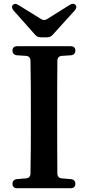

<svg xmlns="http://www.w3.org/2000/svg" viewBox="-20 -987 464 1014"><path d="M46 -16C46 -1 55 7 71 7H353C369 7 378 -1 378 -16C378 -31 369 -40 354 -41L307 -45C292 -46 283 -55 283 -71C282 -161 282 -253 282 -343V-393C282 -484 282 -576 283 -666C283 -682 292 -691 307 -692L354 -695C369 -696 378 -705 378 -720C378 -735 369 -743 353 -743H71C55 -743 46 -735 46 -720C46 -705 55 -696 70 -695L117 -692C132 -691 141 -682 141 -666C143 -576 143 -484 143 -393V-343C143 -252 143 -160 141 -71C141 -55 132 -46 117 -45L70 -41C55 -40 46 -31 46 -16ZM52 -931 165 -804C173 -795 182 -790 195 -790H229C242 -790 251 -795 259 -804L374 -931C384 -942 386 -953 379 -961C372 -969 361 -969 348 -961L230 -887C218 -879 208 -879 196 -887L78 -960C66 -968 56 -969 48 -961C41 -954 42 -943 52 -931Z"/></svg>

Font: 寒蝉锦书宋Pro Soft
Style: Regular
Weight: 700
Designer: 寒蝉锦书宋{Warren} 思源宋体{Ryoko NISHIZUKA 西塚涼子 (kana & ideographs); Frank Grießhammer (Latin, Greek & Cyrillic); Wenlong ZHANG 
Foundry: Adobe & ChillType
Version: Version 2.000;Glyphs 3.1.1 (3135)